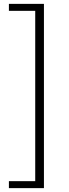

<svg xmlns="http://www.w3.org/2000/svg" viewBox="-20 -804 355 992"><path d="M26 168H207V-784H26V-748H162V132H26Z"/></svg>

Font: Noto Sans CJK Light
Style: Regular
Weight: 300
Designer: Ryoko NISHIZUKA (kana & ideographs); Paul D. Hunt (Latin, Greek & Cyrillic); Wenlong ZHANG (bopomofo); Sandoll Communica
Foundry: Adobe Systems Incorporated
Version: Version 1.000;PS 1;hotconv 1.0.78;makeotf.lib2.5.61930